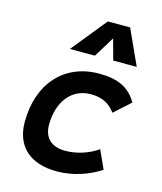

<svg xmlns="http://www.w3.org/2000/svg" viewBox="-119 -882 823 978"><g transform="rotate(15 293.0 -392.5)"><path d="M287.1 -102.5C215.3 -102.5 174.3 -141.1 173.8 -208.5C174.3 -333 239.7 -415 340.3 -415C398.4 -415 437.5 -396 470.2 -352.1L554.7 -428.7C515.1 -497.6 455.1 -527.3 354 -527.3C170.9 -527.3 50.8 -394.5 50.8 -191.9C50.8 -64 131.3 9.8 272.9 9.8C356.4 9.8 439.5 -18.1 502 -60.1L458 -156.7C411.6 -124 349.1 -102.5 287.1 -102.5ZM444.8 -795.4H327.1L176.8 -609.9H308.6L375.5 -718.8L405.3 -609.9H529.3Z"/></g></svg>

Font: Cascadia Mono PL SemiBold
Style: Italic
Weight: 600
Italic angle: -10°
Monospace: yes
Designer: Aaron Bell
Foundry: Saja Typeworks
Version: Version 2404.023